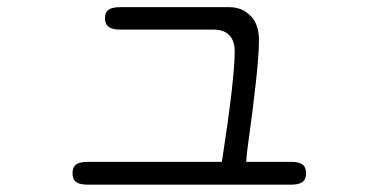

<svg xmlns="http://www.w3.org/2000/svg" viewBox="-20 -502 1040 526"><path d="M623 -361.3Q623 -286.1 587.9 -58.6H219.7Q195.3 -58.6 185.5 -48.8Q178.7 -42 178.7 -27.3Q178.7 -12.7 185.5 -5.9Q195.3 3.9 219.7 3.9H778.3Q801.8 3.9 811.5 -5.9Q818.4 -12.7 818.4 -27.3Q818.4 -42 811.5 -48.8Q801.8 -58.6 778.3 -58.6H654.3L657.2 -88.9Q689.5 -320.3 689.5 -390.6Q689.5 -432.6 669.9 -455.1Q655.3 -470.7 640.1 -476.6Q625 -482.4 607.4 -482.4H308.6Q284.2 -482.4 274.4 -472.7Q267.6 -465.8 267.6 -452.1Q267.6 -432.6 282.2 -425.8Q292 -420.9 308.6 -420.9H565.4Q592.8 -420.9 607.9 -405.8Q623 -390.6 623 -361.3Z"/></svg>

Font: FakePearl
Style: ExtraLight
Weight: 300
Version: Version 1.2